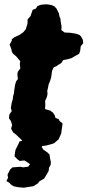

<svg xmlns="http://www.w3.org/2000/svg" viewBox="-20 -664 408 895"><path d="M133 18.4 121.6 8.4H108.8L84.8 -6.2L77.8 -14.6L72.6 -19.6L53.8 -37.4L41.2 -47.2L31.8 -64L36.6 -82L30 -101.4L21.8 -112.6L23.6 -130L34.6 -146.2L30.6 -160.4L34.2 -183.2L39.8 -203L41 -215.2L45.4 -231.2L46.4 -243.6L50.6 -269.6L55 -284.4L63.4 -295.6L61.2 -315.6L62.6 -328.6L74.6 -345.2L72.4 -366.2L74.4 -378.8L55.2 -401.6L41.2 -413.2L35 -422.8L33.2 -434.4L24.8 -456.4L34.8 -474V-481L47.6 -490.6L71.4 -501.6L87.6 -513L99.6 -526.6L108 -552.6L108.8 -573.6L122.2 -588.8L132.2 -618.2L147.2 -623.8L155 -636.2L172.6 -642.2L197.2 -644L218.8 -640.8L232.8 -635L243.6 -623.6L254.4 -602L257.6 -586.2L261.8 -577L262.6 -565.6L267 -540.4L266 -523.6L281.4 -512.4L307.6 -511.2L333.8 -507L350.4 -501.2L357.6 -494.2L366 -478.8L368 -462.6L356.4 -448.6L353.6 -426.2L348.8 -413.2L327.8 -401.6L313.6 -393.2L296.2 -388L274.8 -384L265.6 -370L249.6 -360.4L243 -355.4L230.4 -350.4L222.4 -332.4L218.8 -304.8L214 -288.2L206.6 -270L203.6 -254L200.2 -240.6L201.6 -225.2L198.4 -211.6L190.4 -193.6L191.2 -174.4L190 -155.6L214.2 -148.4L227.4 -138.4L235.2 -126.4L238.4 -114.6L253.6 -108.6L257.6 -100L271.8 -88.6L267.2 -56.8L265.4 -42L253.2 -14.6L233.2 3L222.8 7L195.6 14.4L176.4 16.6L152.2 15ZM91.2 211 65.8 208.8 42.2 203.8 30.2 195.4 23.4 187.8 9.6 180 17.6 164.6 15 150.2 27.8 125.4 38.2 116.2 75 113.4 87.8 116 111.2 113 120 101.6 106 91.4 93.8 84 71.6 86.2 60.6 78 47.6 64.6 52 35 62 15 72 -5.6 98.6 -8.8 107.6 -12.2 134.4 -21.8 158.4 -19.4 173 -13.6 173.4 0.4 181.4 11 174.4 21.4 182.6 33.8 201.4 46.8 211 56.8 212.4 68.8 217.2 92.8 215.8 105.4 208.4 117.8 206.8 132.8 194.6 154.2 185.4 168.8 164.2 180.6 157.2 190.2 136.4 203.8 111.4 207.6Z"/></svg>

Font: Winky Rough
Style: Italic
Weight: 400
Italic angle: -8.97852°
Designer: Simon Atzbach
Foundry: typofactur
Version: Version 1.206